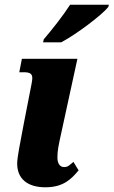

<svg xmlns="http://www.w3.org/2000/svg" viewBox="-20 -786 483 816"><path d="M163 -606H240C306 -641 414 -723 440 -756L443 -766H278C250 -722 199 -657 166 -619ZM173 10C250 10 284 -26 314 -62L292 -98C274 -83 269 -76 252 -76C235 -76 224 -91 224 -116C224 -146 229 -168 238 -210L309 -536H73L62 -479H80C132 -479 118 -455 106 -388L81 -260C65 -176 53 -116 53 -91C53 -26 97 10 173 10Z"/></svg>

Font: Noto Serif ExtraCondensed Black
Style: Italic
Weight: 900
Width: 2
Italic angle: -12°
Designer: Monotype Design Team
Foundry: Monotype Imaging Inc.
Version: Version 2.014